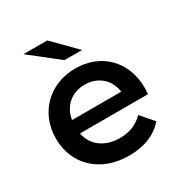

<svg xmlns="http://www.w3.org/2000/svg" viewBox="-172 -880 982 1024"><g transform="rotate(-30 318.5 -368.5)"><path d="M287 -607H395L260 -744H113ZM584 -264C584 -431 470 -540 314 -540C155 -540 38 -426 38 -267C38 -108 154 7 333 7C425 7 500 -23 548 -80L481 -157C443 -118 396 -99 336 -99C243 -99 178 -149 163 -227H582C583 -239 584 -254 584 -264ZM314 -440C396 -440 455 -387 465 -310H162C174 -388 233 -440 314 -440Z"/></g></svg>

Font: Talent
Style: Bold
Weight: 600
Designer: Mike Powis
Version: Version 1.001;hotconv 1.0.109;makeotfexe 2.5.65596